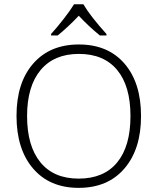

<svg xmlns="http://www.w3.org/2000/svg" viewBox="-20 -885 749 914"><path d="M651.4 -332.5Q651.4 -174.8 572.3 -82.8Q493.2 9.3 354.5 9.3Q216.3 9.3 137.5 -82.8Q58.6 -174.8 58.6 -333.5Q58.6 -491.7 138.2 -582.5Q217.8 -673.3 355.5 -673.3Q494.1 -673.3 572.8 -582Q651.4 -490.7 651.4 -332.5ZM108.9 -332.5Q108.9 -189.9 172.4 -112.3Q235.8 -34.7 354.5 -34.7Q474.1 -34.7 537.6 -111.6Q601.1 -188.5 601.1 -332.5Q601.1 -475.6 537.6 -552Q474.1 -628.4 355.5 -628.4Q237.3 -628.4 173.1 -551.3Q108.9 -474.1 108.9 -332.5ZM223.1 -723.1Q251 -753.9 282.5 -794.2Q314 -834.5 332.5 -864.7H377Q408.2 -810.5 486.8 -723.1V-716.3H455.1Q399.9 -761.7 355 -810.1Q306.2 -758.3 254.9 -716.3H223.1Z"/></svg>

Font: Bpm'online Open Sans Light
Style: Regular
Weight: 300
Foundry: Ascender Corporation
Version: Version 1.10